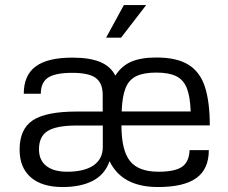

<svg xmlns="http://www.w3.org/2000/svg" viewBox="-20 -734 910 765"><path d="M229.5 11.2Q147 11.2 102.5 -27.6Q58.1 -66.4 58.1 -137.7Q58.1 -219.7 110.6 -254.6Q163.1 -289.6 286.6 -289.6H389.2V-355.5Q389.2 -403.3 361.3 -423.6Q333.5 -443.8 268.1 -443.8Q200.2 -443.8 171.4 -424.6Q142.6 -405.3 142.6 -360.4H74.7Q74.7 -434.1 122.1 -469.2Q169.4 -504.4 268.1 -504.4Q337.9 -504.4 379.6 -486.8Q421.4 -469.2 439.5 -432.6Q464.4 -471.7 503.2 -488.3Q542 -504.9 602.5 -504.9Q685.1 -504.9 731.4 -475.8Q777.8 -446.8 796.9 -386.7Q815.9 -326.7 815.9 -234.4H463.9Q463.9 -135.3 497.8 -92.5Q531.7 -49.8 611.3 -49.8Q676.3 -49.8 704.8 -69.1Q733.4 -88.4 735.4 -135.7H812Q812 -60.5 762.5 -24.7Q712.9 11.2 609.4 11.2Q466.3 11.2 416.5 -91.8Q397.9 -38.6 349.9 -13.7Q301.8 11.2 229.5 11.2ZM464.8 -290H739.7Q737.8 -349.1 724.4 -382.8Q710.9 -416.5 681.6 -430.7Q652.3 -444.8 602.5 -444.8Q552.7 -444.8 523.2 -430.7Q493.7 -416.5 480.2 -382.8Q466.8 -349.1 464.8 -290ZM247.6 -49.8Q315.9 -49.8 352.8 -75.2Q389.6 -100.6 389.6 -148.9V-233.9H286.1Q205.1 -233.9 170.2 -212.2Q135.3 -190.4 135.3 -139.2Q135.3 -95.7 164.6 -72.8Q193.8 -49.8 247.6 -49.8ZM473.6 -713.9H562.5L462.4 -584H402.8Z"/></svg>

Font: Metrophobic
Style: Regular
Weight: 400
Designer: Vernon Adams
Foundry: Vernon Adams
Version: Version 3.200; ttfautohint (v1.8.4.7-5d5b);gftools[0.9.23]